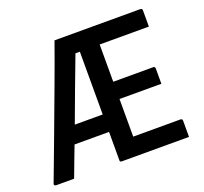

<svg xmlns="http://www.w3.org/2000/svg" viewBox="-121 -841 1042 983"><g transform="rotate(-20 400.0 -350.0)"><path d="M122 0H24Q21 0 16.5 -3Q12 -6 15 -13Q56 -121 100 -239Q144 -357 188 -475Q232 -593 270 -700H737Q748 -700 748 -689V-601H480V-398H697Q708 -398 708 -387V-304H480V-99H737Q748 -99 748 -88V0H383Q372 0 372 -7V-164H184Q168 -122 152.5 -81Q137 -40 122 0ZM348 -601Q316 -516 283.5 -430Q251 -344 220 -259H372V-601Z"/></g></svg>

Font: Recursive Sn Lnr St Med
Style: Regular
Weight: 500
Version: Version 1.085;hotconv 1.1.0;makeotfexe 2.6.0; ttfautohint (v